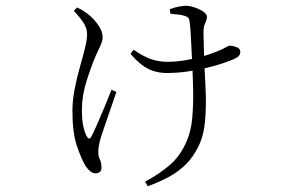

<svg xmlns="http://www.w3.org/2000/svg" viewBox="-20 -571 1040 668"><path d="M237 -533 248 -545Q261 -539 269 -534Q277 -529 285 -523Q293 -517 305.5 -504Q318 -491 327.5 -474.5Q337 -458 337 -441Q337 -429 329.5 -412.5Q322 -396 314 -379Q298 -342 281.5 -290.5Q265 -239 265 -189Q265 -155 269.5 -133.5Q274 -112 281 -98Q286 -89 290.5 -89Q295 -89 299 -98Q305 -109 317.5 -137.5Q330 -166 344 -199.5Q358 -233 368 -259L385 -251Q376 -225 365 -193Q354 -161 344.5 -133.5Q335 -106 331 -93Q327 -80 324.5 -67Q322 -54 322 -42Q322 -26 327.5 -16Q333 -6 333 13Q333 23 327 27.5Q321 32 313 32Q302 32 293.5 24.5Q285 17 278 7Q263 -18 247.5 -63.5Q232 -109 232 -185Q232 -221 239.5 -260Q247 -299 257.5 -336Q268 -373 275.5 -403Q283 -433 283 -452Q283 -472 271 -491Q259 -510 237 -533ZM434 -384 445 -398Q476 -376 503.5 -366Q531 -356 562 -356Q591 -356 622.5 -361Q654 -366 683.5 -374.5Q713 -383 735 -392Q757 -401 766 -406.5Q775 -412 779 -412Q790 -412 803 -407Q816 -402 816 -391Q816 -382 811 -376.5Q806 -371 795 -366Q779 -359 754 -350.5Q729 -342 697.5 -334.5Q666 -327 631 -322Q596 -317 559 -317Q537 -317 515.5 -323.5Q494 -330 474 -345Q454 -360 434 -384ZM573 -523 571 -539Q583 -544 599.5 -547.5Q616 -551 626 -551Q640 -551 657.5 -545Q675 -539 687.5 -530.5Q700 -522 700 -512Q700 -503 694 -491Q688 -479 688 -459Q688 -441 689 -410.5Q690 -380 691 -348Q693 -309 695.5 -256Q698 -203 693.5 -151Q689 -99 670 -61Q652 -24 626 1.5Q600 27 566.5 45Q533 63 494 77L485 61Q535 34 571.5 2.5Q608 -29 630 -81Q645 -116 649 -162.5Q653 -209 652 -256.5Q651 -304 649 -342Q648 -366 646.5 -396Q645 -426 643.5 -453Q642 -480 640 -492Q639 -505 635 -509Q631 -513 622 -516Q613 -519 599 -520.5Q585 -522 573 -523Z"/></svg>

Font: Noto Serif SC
Style: Regular
Weight: 200
Designer: Ryoko NISHIZUKA 西塚涼子 (kana & ideographs); Frank Grießhammer (Latin, Greek & Cyrillic); Wenlong ZHANG 张文龙 (bopomofo); San
Foundry: Adobe
Version: Version 2.001;hotconv 1.1.0;makeotfexe 2.6.0